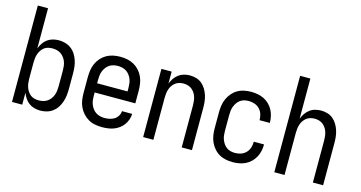

<svg xmlns="http://www.w3.org/2000/svg" viewBox="-78 -1070 2656 1414"><g transform="rotate(15 1250.0 -363.5)"><path d="M281 8Q258 8 235.5 2Q213 -4 194.5 -17.5Q176 -31 163 -50.5Q150 -70 142 -91V0H64V-735H142V-429Q150 -450 163 -469.5Q176 -489 194.5 -502.5Q213 -516 235.5 -522Q258 -528 281 -528Q306 -528 330.5 -521Q355 -514 375 -499Q395 -484 408.5 -463Q422 -442 430 -418.5Q438 -395 441 -370Q444 -345 444 -320V-200Q444 -175 441 -150Q438 -125 430 -101.5Q422 -78 408.5 -57Q395 -36 375 -21Q355 -6 330.5 1Q306 8 281 8ZM251 -62Q268 -62 284.5 -66Q301 -70 315 -79.5Q329 -89 339.5 -103Q350 -117 356 -133Q362 -149 364 -166Q366 -183 366 -200V-320Q366 -337 364 -354Q362 -371 356 -387Q350 -403 339.5 -417Q329 -431 315 -440.5Q301 -450 284.5 -454Q268 -458 251 -458Q234 -458 217.5 -454Q201 -450 188 -440Q175 -430 165.5 -415.5Q156 -401 151 -385.5Q146 -370 144 -353.5Q142 -337 142 -320V-200Q142 -183 144 -166.5Q146 -150 151 -134.5Q156 -119 165.5 -104.5Q175 -90 188 -80Q201 -70 217.5 -66Q234 -62 251 -62Z M752 8Q725 8 698 3Q671 -2 647.5 -15.5Q624 -29 605.5 -49.5Q587 -70 575.5 -94.5Q564 -119 560 -146Q556 -173 556 -200V-320Q556 -347 560 -374Q564 -401 575 -425.5Q586 -450 604.5 -470.5Q623 -491 646 -504Q669 -517 696 -522.5Q723 -528 750 -528Q777 -528 804 -522.5Q831 -517 854 -504Q877 -491 895.5 -470.5Q914 -450 925 -425.5Q936 -401 940 -374Q944 -347 944 -320V-225H634V-200Q634 -183 636 -166Q638 -149 644.5 -133Q651 -117 661.5 -103Q672 -89 686.5 -79.5Q701 -70 718 -66Q735 -62 752 -62Q771 -62 790.5 -66Q810 -70 826 -80Q842 -90 852.5 -107Q863 -124 864 -144H942Q941 -121 933.5 -99.5Q926 -78 912.5 -59.5Q899 -41 880.5 -27.5Q862 -14 841 -6Q820 2 797 5Q774 8 752 8ZM866 -295V-320Q866 -337 864 -354Q862 -371 856 -387Q850 -403 839.5 -417Q829 -431 815 -440.5Q801 -450 784 -454Q767 -458 750 -458Q733 -458 716 -454Q699 -450 685 -440.5Q671 -431 660.5 -417Q650 -403 644 -387Q638 -371 636 -354Q634 -337 634 -320V-295Z M1064 0V-520H1142V-429Q1150 -450 1163 -469Q1176 -488 1194.5 -502Q1213 -516 1235.5 -522Q1258 -528 1280 -528Q1305 -528 1329 -521Q1353 -514 1371.5 -498.5Q1390 -483 1403 -461.5Q1416 -440 1423.5 -416.5Q1431 -393 1433.5 -368.5Q1436 -344 1436 -320V0H1358V-320Q1358 -337 1356 -353.5Q1354 -370 1349 -385.5Q1344 -401 1334.5 -415Q1325 -429 1312 -439Q1299 -449 1283 -453.5Q1267 -458 1250 -458Q1233 -458 1217 -453.5Q1201 -449 1188 -439Q1175 -429 1165.5 -415Q1156 -401 1151 -385.5Q1146 -370 1144 -353.5Q1142 -337 1142 -320V0Z M1747 8Q1721 8 1694 2.5Q1667 -3 1644 -16.5Q1621 -30 1603.5 -50.5Q1586 -71 1575 -95.5Q1564 -120 1560 -146.5Q1556 -173 1556 -200V-320Q1556 -347 1560 -373.5Q1564 -400 1575 -424.5Q1586 -449 1603.5 -469.5Q1621 -490 1644 -503.5Q1667 -517 1694 -522.5Q1721 -528 1747 -528Q1772 -528 1797 -523.5Q1822 -519 1844.5 -508Q1867 -497 1885 -479.5Q1903 -462 1915 -440Q1927 -418 1932.5 -393.5Q1938 -369 1938 -344V-342H1860V-343Q1860 -366 1853 -388Q1846 -410 1830 -426.5Q1814 -443 1792 -450.5Q1770 -458 1747 -458Q1730 -458 1713.5 -454Q1697 -450 1683 -440Q1669 -430 1659.5 -416Q1650 -402 1644 -386.5Q1638 -371 1636 -354Q1634 -337 1634 -320V-200Q1634 -183 1636 -166Q1638 -149 1644 -133.5Q1650 -118 1659.5 -104Q1669 -90 1683 -80Q1697 -70 1713.5 -66Q1730 -62 1747 -62Q1770 -62 1792 -69.5Q1814 -77 1830 -93.5Q1846 -110 1853 -132Q1860 -154 1860 -177V-178H1938V-176Q1938 -151 1932.5 -126.5Q1927 -102 1915 -80Q1903 -58 1885 -40.5Q1867 -23 1844.5 -12Q1822 -1 1797 3.5Q1772 8 1747 8Z M2064 0V-735H2142V-429Q2150 -450 2163 -469Q2176 -488 2194.5 -502Q2213 -516 2235.5 -522Q2258 -528 2280 -528Q2305 -528 2329 -521Q2353 -514 2371.5 -498.5Q2390 -483 2403 -461.5Q2416 -440 2423.5 -416.5Q2431 -393 2433.5 -368.5Q2436 -344 2436 -320V0H2358V-320Q2358 -337 2356 -353.5Q2354 -370 2349 -385.5Q2344 -401 2334.5 -415Q2325 -429 2312 -439Q2299 -449 2283 -453.5Q2267 -458 2250 -458Q2233 -458 2217 -453.5Q2201 -449 2188 -439Q2175 -429 2165.5 -415Q2156 -401 2151 -385.5Q2146 -370 2144 -353.5Q2142 -337 2142 -320V0Z"/></g></svg>

Font: Iosevka Algr
Style: Regular
Weight: 400
Monospace: yes
Designer: Belleve Invis
Foundry: Belleve Invis
Version: Version 26.0.2; ttfautohint (v1.8.3)